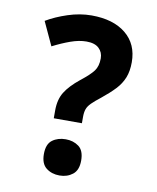

<svg xmlns="http://www.w3.org/2000/svg" viewBox="-83 -789 710 867"><g transform="rotate(10 272.0 -355.5)"><path d="M179 -237V-273Q179 -323 200 -357Q221 -391 267 -428Q308 -460 324.5 -482Q341 -504 341 -540Q341 -568 322 -586Q303 -604 265 -604Q231 -604 192 -590Q153 -576 112 -555L62 -663Q104 -688 159 -706Q214 -724 267 -724Q367 -724 424.5 -677Q482 -630 482 -547Q482 -506 470 -476Q458 -446 434 -420.5Q410 -395 374 -366Q347 -345 332.5 -330.5Q318 -316 313 -301.5Q308 -287 308 -266V-237ZM163 -70Q163 -116 188 -134.5Q213 -153 249 -153Q284 -153 309 -134.5Q334 -116 334 -70Q334 -26 309 -6.5Q284 13 249 13Q213 13 188 -6.5Q163 -26 163 -70Z"/></g></svg>

Font: Noto Sans Devanagari UI
Style: Bold
Weight: 700
Designer: Jelle Bosma - Monotype Design Team
Foundry: Monotype Imaging Inc.
Version: Version 2.004; ttfautohint (v1.8.4.7-5d5b)